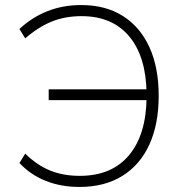

<svg xmlns="http://www.w3.org/2000/svg" viewBox="-20 -733 724 761"><path d="M295 8Q222 8 161.5 -16Q101 -40 57 -87L80 -124Q127 -78 179 -57Q231 -36 296 -36Q423 -36 491.5 -118Q560 -200 561 -349L581 -336H173V-379H580L561 -363Q559 -509 492 -589Q425 -669 303 -669Q238 -669 185 -647.5Q132 -626 80 -581L57 -618Q106 -664 167.5 -688.5Q229 -713 302 -713Q398 -713 466.5 -670Q535 -627 572 -546.5Q609 -466 609 -353Q609 -241 572 -160Q535 -79 464.5 -35.5Q394 8 295 8Z"/></svg>

Font: Nunito Sans 10pt ExtraLight
Style: Regular
Weight: 250
Designer: Vernon Adams
Foundry: Vernon Adams
Version: Version 3.101;gftools[0.9.27]